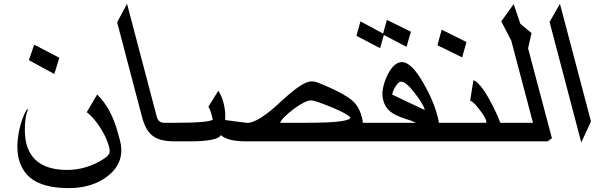

<svg xmlns="http://www.w3.org/2000/svg" viewBox="-20 -805 3151 994"><path d="M287.1 -505.9 261.2 -421.9 129.4 -493.7 157.2 -573.7ZM601.1 -77.6Q615.2 -23.4 600.6 21.5Q585.9 66.4 543.9 101.6Q502.9 135.7 450.4 152.3Q397.9 168.9 336.9 168.9Q227.5 168.9 163.1 133.3Q98.6 97.7 77.1 17.6Q63 -40 76.7 -118.2Q90.8 -191.4 119.6 -240.2L124.5 -236.8Q117.7 -222.2 113.8 -199.7Q109.9 -177.2 108.9 -152.6Q107.9 -127.9 109.9 -103.5Q111.8 -79.1 116.7 -60.5Q152.3 74.7 328.1 74.7Q379.4 74.7 428.7 59.3Q478 43.9 521.5 14.6Q533.7 6.3 539.6 -1Q545.4 -8.3 547.1 -15.9Q548.8 -23.4 547.4 -31.7Q545.9 -40 543 -50.3L542.5 -52.2Q536.6 -73.7 524.7 -98.4Q512.7 -123 497.1 -147Q481.4 -170.9 463.9 -191.4Q446.3 -211.9 429.2 -224.1L482.9 -315.9Q557.1 -243.7 591.3 -113.8Z M931.2 -73.2H885.3Q845.7 -73.2 817.6 -80.1Q789.6 -86.9 769.8 -102.3Q750 -117.7 737.1 -141.8Q724.1 -166 714.8 -201.2L586.4 -689.5L637.7 -785.2L791.5 -201.2Q799.8 -169.4 829.6 -169.4H905.3Z M1793 -196.3Q1791 -203.1 1767.6 -216.6Q1744.1 -230 1701.2 -248Q1658.7 -265.6 1630.1 -275.4Q1601.6 -285.2 1590.3 -285.2Q1560.5 -285.2 1498.5 -239.3Q1470.2 -217.3 1452.9 -200.2Q1435.5 -183.1 1430.2 -169.4H1576.2Q1689.5 -169.4 1742.9 -177.2Q1796.4 -185.1 1793 -196.3ZM1912.6 -73.2H1255.4Q1208 -73.2 1175.5 -80.8Q1143.1 -88.4 1123.5 -105.5Q1106.9 -73.2 960.4 -73.2H902.3L876.5 -169.4H896Q977.5 -169.4 1022.9 -173.3Q1068.4 -177.2 1081.5 -185.1Q1080.6 -189.5 1079.6 -194.6Q1078.6 -199.7 1076.2 -207.5Q1067.4 -241.2 1058.6 -252.4L1110.4 -335.4Q1129.4 -304.2 1136.7 -274.4Q1149.4 -227.1 1145.5 -183.6Q1200.2 -176.3 1228.3 -172.6Q1256.3 -168.9 1259.8 -168.9Q1289.1 -168.9 1332.3 -196.5Q1375.5 -224.1 1430.2 -275.4Q1487.3 -329.1 1527.6 -356.4Q1567.9 -383.8 1592.8 -383.8Q1609.9 -383.8 1628.9 -376Q1787.6 -312.5 1823.2 -264.2H1822.8Q1833 -251.5 1840.3 -235.6Q1847.7 -219.7 1853.5 -197.3Q1856 -189 1857.2 -181.6Q1858.4 -174.3 1858.4 -169.4H1886.7Z M2178.2 -239.3Q2171.4 -265.6 2127.4 -322.8Q2082.5 -382.3 2055.7 -382.3Q2048.8 -382.3 2041.3 -374.8Q2033.7 -367.2 2027.1 -356.4Q2020.5 -345.7 2015.9 -334.2Q2011.2 -322.8 2010.3 -315.4Q2053.2 -294.9 2094.7 -275.1Q2136.2 -255.4 2178.7 -235.8Q2179.2 -236.3 2178.2 -239.3ZM1825.2 -619.6 1846.2 -694.3 1963.4 -631.3 1982.9 -702.1 2107.4 -640.6 2084.5 -562.5 1967.3 -624 1947.8 -555.7ZM2299.8 -73.2H1883.8L1857.9 -169.4H2133.3Q2123.5 -174.3 2109.4 -179.7Q2095.2 -185.1 2076.2 -190.9Q2049.3 -199.7 2030.3 -209Q2011.2 -218.3 1998 -229.7Q1984.9 -241.2 1976.6 -255.1Q1968.3 -269 1963.9 -287.1Q1950.2 -335.4 1981.9 -407.7Q1999 -445.8 2019 -464.6Q2039.1 -483.4 2061 -483.4Q2110.8 -483.4 2172.9 -373Q2198.7 -328.6 2216.8 -285.6Q2234.9 -242.7 2246.1 -199.7Q2249 -189 2250.2 -181.6Q2251.5 -174.3 2251.5 -169.4H2273.9Z M2395 -587.4 2372.6 -507.8 2244.6 -570.8 2266.6 -651.4ZM2651.4 -73.2H2271L2245.1 -169.4H2495.6Q2500 -169.4 2497.1 -179.7Q2495.6 -186 2490.2 -196Q2484.9 -206.1 2477.1 -217.5Q2469.2 -229 2460.2 -240.7Q2451.2 -252.4 2442.4 -262Q2433.6 -271.5 2426 -277.3Q2418.5 -283.2 2414.1 -283.2L2430.7 -389.2Q2442.4 -386.7 2455.8 -373Q2469.2 -359.4 2483.2 -339.6Q2497.1 -319.8 2510.5 -295.7Q2523.9 -271.5 2535.6 -248Q2547.4 -224.6 2556.4 -203.6Q2565.4 -182.6 2570.3 -169.4H2625.5Z M2731.9 -633.8 2713.9 -554.7 2837.4 -89.4 2814.9 -73.2H2622.6L2596.7 -169.4H2739.3L2626.5 -595.7Q2614.3 -619.6 2600.8 -645Q2587.4 -670.4 2575.2 -694.3L2639.2 -783.7L2674.3 -681.2Z M3039.6 -176.3 2989.3 -67.4 2825.2 -691.4 2878.9 -785.2Z"/></svg>

Font: XB Khoramshahr
Style: Oblique
Weight: 400
Italic angle: 12°
Designer: Behnam
Foundry: Irmug
Version: Version 8.005 2009